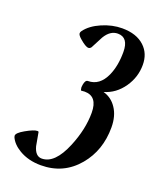

<svg xmlns="http://www.w3.org/2000/svg" viewBox="-138 -814 744 907"><g transform="rotate(20 234.0 -361.0)"><path d="M468.3 -601.6Q468.3 -540 432.6 -488.3Q395.5 -435.1 337.9 -418.5Q379.9 -406.7 404.3 -369.6Q430.2 -331.1 430.2 -273.4Q430.2 -158.2 362.8 -77.6Q291 8.3 177.2 8.3Q114.3 8.3 67.4 -19.5Q28.8 -42.5 15.1 -74.2Q13.7 -78.1 13.7 -81.1Q13.7 -95.2 49.8 -115.7Q90.3 -138.7 107.4 -138.7Q112.8 -138.7 113.8 -136.2Q120.1 -102.5 126 -68.8Q138.2 -22.9 170.4 -22.9Q235.8 -22.9 281.2 -132.8Q318.8 -223.6 318.8 -306.6Q318.8 -389.6 253.4 -389.6Q245.1 -389.6 235.8 -388.2Q233.4 -390.1 231.9 -403.8Q231.9 -409.7 233.4 -417Q237.8 -441.9 250.5 -441.9Q309.1 -441.9 338.9 -507.8Q361.3 -558.1 361.3 -627.4Q361.3 -700.7 307.6 -700.7Q269.5 -700.7 243.7 -657.7Q228 -627.4 212.4 -597.7Q206.5 -589.8 198.7 -589.8Q184.6 -589.8 153.8 -616.7Q136.7 -631.3 136.7 -641.1Q136.7 -646.5 141.6 -653.3Q167 -687.5 217.8 -709.5Q268.6 -731.4 318.4 -731.4Q391.1 -731.4 431.2 -693.4Q468.3 -658.7 468.3 -601.6Z"/></g></svg>

Font: Dai Banna SIL Light
Style: BoldOblique
Weight: 700
Italic angle: -11°
Designer: Victor Gaultney
Foundry: SIL International
Version: Version 2.000